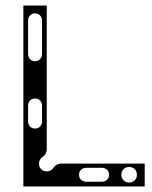

<svg xmlns="http://www.w3.org/2000/svg" viewBox="-20 -670 548 690"><path d="M64 0H500V-82H200C188 -82 178 -76 172 -67C167 -59 158 -54 148 -54C132 -54 120 -66 120 -82C120 -92 125 -101 133 -106C142 -112 148 -122 148 -134V-650H64ZM106 -208C91 -208 81 -219 81 -234V-290C81 -305 91 -316 106 -316C121 -316 131 -305 131 -290V-234C131 -219 121 -208 106 -208ZM106 -450C91 -450 81 -461 81 -476V-596C81 -611 91 -622 106 -622C121 -622 131 -611 131 -596V-476C131 -461 121 -450 106 -450ZM264 -42C264 -57 275 -67 290 -67H346C361 -67 372 -57 372 -42C372 -27 361 -17 346 -17H290C275 -17 264 -27 264 -42ZM444 -14C428 -14 416 -26 416 -42C416 -58 428 -70 444 -70C460 -70 472 -58 472 -42C472 -26 460 -14 444 -14Z"/></svg>

Font: Apfel Grotezk Brukt
Style: Regular
Weight: 300
Designer: Luigi Gorlero
Foundry: © 2023, Luigi Gorlero & Collletttivo
Version: Version 2.000;Glyphs 3.2 (3217)